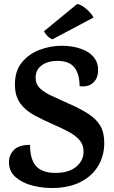

<svg xmlns="http://www.w3.org/2000/svg" viewBox="-20 -930 573 965"><path d="M291 -700Q323 -700 355 -693.5Q387 -687 413.5 -673Q440 -659 456.5 -635.5Q473 -612 473 -578Q473 -535 447 -513Q421 -491 380 -497Q380 -559 353.5 -591.5Q327 -624 269 -624Q220 -624 189.5 -601.5Q159 -579 159 -540Q159 -507 181 -486Q203 -465 239.5 -448.5Q276 -432 319 -412Q382 -385 423 -358.5Q464 -332 484 -298Q504 -264 504 -212Q504 -146 472.5 -94.5Q441 -43 382 -14Q323 15 241 15Q190 15 140.5 2Q91 -11 58 -40Q25 -69 25 -115Q25 -151 50 -176.5Q75 -202 131 -202Q131 -129 161.5 -95Q192 -61 258 -61Q326 -61 363 -92Q400 -123 400 -168Q400 -202 380.5 -225Q361 -248 327 -266.5Q293 -285 249 -304Q199 -326 154.5 -349.5Q110 -373 82.5 -409.5Q55 -446 55 -506Q55 -574 90 -616.5Q125 -659 179 -679.5Q233 -700 291 -700ZM450 -842 243 -732Q225 -741 215.5 -752Q206 -763 201 -773L368 -910Q385 -907 402 -894.5Q419 -882 432 -867.5Q445 -853 450 -842Z"/></svg>

Font: Karma Variable Light
Style: Regular
Weight: 300
Designer: Joana Correia
Foundry: Indian Type Foundry
Version: Version 3.000